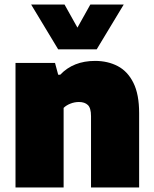

<svg xmlns="http://www.w3.org/2000/svg" viewBox="-20 -828 680 848"><path d="M48.5 0V-550H223L237 -498H246Q304 -559 400 -559Q456 -559 500 -536Q544 -513 569.2 -462.2Q594.5 -411.5 594.5 -329V0H382V-315Q382 -351 368 -364.2Q354 -377.5 329 -377.5Q309 -377.5 290.8 -370.2Q272.5 -363 261 -351.5V0ZM237 -610 117.5 -808H265L322 -706L379 -808H526.5L407 -610Z"/></svg>

Font: Encode Sans Black
Style: Regular
Weight: 900
Designer: Multiple Designers
Foundry: Impallari Type
Version: Version 3.002; ttfautohint (v1.8.3) -l 8 -r 50 -G 200 -x 14 